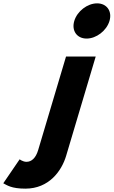

<svg xmlns="http://www.w3.org/2000/svg" viewBox="-43 -850 678 1145"><path d="M536.1 -830C478.1 -830 417.1 -783 399.9 -725C382.6 -667 415.6 -620 473.6 -620C531.6 -620 592.6 -667 609.9 -725C627.1 -783 594.1 -830 536.1 -830ZM350.8 -513H527.8L351.5 79C324.4 170 249.1 275 108.1 275C24.1 275 -1.6 254 -23.4 243L74.2 100C74.2 100 92.8 115 114.8 115C144.8 115 170.3 93 184.6 45Z"/></svg>

Font: Hussar
Style: BdOblThree
Weight: 700
Foundry: Cannot Into Space Fonts
Version: Version 2.00